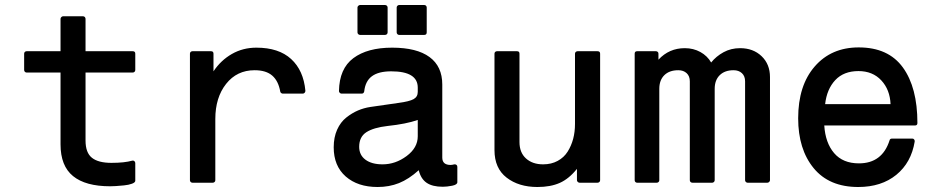

<svg xmlns="http://www.w3.org/2000/svg" viewBox="-20 -728 3746 765"><path d="M76.2 -449.2V-514.2Q76.2 -518.6 79.1 -521.2Q82 -523.9 85.9 -523.9H221.2V-652.8Q221.2 -656.7 224.4 -659.9Q227.5 -663.1 231 -663.1H311Q315.4 -663.1 318.1 -659.9Q320.8 -656.7 320.8 -652.8V-523.9H508.8Q519 -523.9 519 -514.2V-449.2Q519 -444.8 516.1 -441.9Q513.2 -439 508.8 -439H320.8V-168Q320.8 -119.6 346.2 -99.4Q371.6 -79.1 423.8 -79.1Q476.1 -79.1 506.8 -87.9Q511.2 -89.4 515.1 -86.2Q519 -83 519 -78.1V-7.8Q519 -1 506.1 3.9Q493.2 8.8 473.9 10.7Q454.6 12.7 441.4 13.4Q428.2 14.2 418.9 14.2Q320.8 14.2 271 -26.4Q221.2 -66.9 221.2 -152.8V-439H85.9Q82 -439 79.1 -441.9Q76.2 -444.8 76.2 -449.2Z M736.8 -514.2Q736.8 -518.6 739.7 -521.2Q742.7 -523.9 746.6 -523.9H820.8Q830.6 -523.9 830.6 -514.2V-443.8Q859.9 -487.8 903.8 -512.9Q947.8 -538.1 1001.5 -538.1Q1090.8 -538.1 1140.1 -492.7Q1189.5 -447.3 1196.8 -366.2Q1196.8 -361.8 1193.8 -358.4Q1190.9 -355 1186.5 -355H1106.4Q1103.5 -355 1100.3 -357.4Q1097.2 -359.9 1096.7 -362.8Q1089.4 -405.3 1064.7 -426.8Q1040 -448.2 994.6 -448.2Q923.8 -448.2 880.9 -393.8Q837.9 -339.4 837.9 -253.9V-9.8Q837.9 -5.9 835 -2.9Q832 0 827.6 0H746.6Q742.7 0 739.7 -2.9Q736.8 -5.9 736.8 -9.8Z M1309.6 -141.1Q1309.6 -180.7 1323.2 -211.2Q1336.9 -241.7 1359.9 -259.8Q1382.8 -277.8 1406.2 -287.8Q1429.7 -297.9 1455.6 -301.8Q1479.5 -305.7 1567.4 -317.9Q1611.3 -323.7 1627.9 -333Q1644.5 -342.3 1644.5 -361.8V-378.9Q1644.5 -443.8 1538.6 -443.8Q1488.3 -443.8 1461.9 -424.3Q1435.5 -404.8 1431.2 -363.8Q1429.2 -355 1421.4 -355H1340.3Q1336.9 -355 1333.7 -358.2Q1330.6 -361.3 1330.6 -365.2Q1332 -454.6 1387.9 -496.3Q1443.8 -538.1 1542.5 -538.1Q1640.6 -538.1 1691.4 -500.7Q1742.2 -463.4 1742.2 -391.1V-100.1Q1742.2 -70.8 1775.4 -70.8Q1780.8 -70.8 1790.5 -73.2Q1795.4 -73.7 1798.8 -71Q1802.2 -68.4 1802.2 -63V-2Q1802.2 7.8 1781.5 12Q1760.7 16.1 1744.1 16.1Q1702.6 16.1 1679.7 0.2Q1656.7 -15.6 1648.4 -49.8Q1608.9 -14.2 1569.8 1.5Q1530.8 17.1 1484.4 17.1Q1405.3 17.1 1357.4 -24.9Q1309.6 -66.9 1309.6 -141.1ZM1524.4 -226.1Q1468.3 -219.7 1439.7 -201.2Q1411.1 -182.6 1411.1 -143.1Q1411.1 -110.4 1436 -91.8Q1460.9 -73.2 1504.4 -73.2Q1555.7 -73.2 1600.1 -106.2Q1644.5 -139.2 1644.5 -185.1V-250Q1598.1 -233.9 1524.4 -226.1ZM1570.3 -588.9Q1566.4 -588.9 1563.5 -591.8Q1560.5 -594.7 1560.5 -599.1V-698.2Q1560.5 -702.1 1563.5 -705.1Q1566.4 -708 1570.3 -708H1670.4Q1674.8 -708 1677.5 -705.1Q1680.2 -702.1 1680.2 -698.2V-599.1Q1680.2 -588.9 1670.4 -588.9ZM1404.3 -599.1V-698.2Q1404.3 -701.7 1407.5 -704.8Q1410.6 -708 1414.6 -708H1514.2Q1518.6 -708 1521.5 -705.1Q1524.4 -702.1 1524.4 -698.2V-599.1Q1524.4 -594.7 1521.5 -591.8Q1518.6 -588.9 1514.2 -588.9H1414.6Q1410.6 -588.9 1407.5 -591.8Q1404.3 -594.7 1404.3 -599.1Z M1950.2 -514.2Q1950.2 -518.6 1953.1 -521.2Q1956.1 -523.9 1960 -523.9H2040Q2049.8 -523.9 2049.8 -514.2V-162.1Q2049.8 -120.1 2075.7 -96.7Q2101.6 -73.2 2144 -73.2Q2176.8 -73.2 2201.9 -86.9Q2227.1 -100.6 2241.7 -123.8Q2256.3 -147 2263.7 -174.8Q2271 -202.6 2271 -233.9V-514.2Q2271 -518.6 2274.2 -521.2Q2277.3 -523.9 2281.2 -523.9H2360.8Q2371.1 -523.9 2371.1 -514.2V-9.8Q2371.1 -5.9 2368.2 -2.9Q2365.2 0 2360.8 0H2289.1Q2285.2 0 2282 -3.2Q2278.8 -6.3 2278.8 -9.8V-55.2Q2247.1 -15.6 2210.4 0.7Q2173.8 17.1 2121.1 17.1Q2046.9 17.1 1998.5 -20.3Q1950.2 -57.6 1950.2 -129.9Z M2508.8 -514.2Q2508.8 -523.9 2518.6 -523.9H2593.8Q2597.7 -523.9 2600.6 -521.2Q2603.5 -518.6 2603.5 -514.2V-490.2Q2646 -536.1 2708.5 -536.1Q2742.7 -536.1 2770.5 -520.8Q2798.3 -505.4 2813.5 -479Q2833.5 -503.9 2863 -520Q2892.6 -536.1 2928.7 -536.1Q2981 -536.1 3014.4 -504.2Q3047.9 -472.2 3047.9 -420.9V-9.8Q3047.9 -6.3 3044.7 -3.2Q3041.5 0 3037.6 0H2958.5Q2955.1 0 2951.9 -2.9Q2948.7 -5.9 2948.7 -9.8V-403.8Q2948.7 -424.8 2936 -436.5Q2923.3 -448.2 2902.8 -448.2Q2867.7 -448.2 2847.7 -428.5Q2827.6 -408.7 2827.6 -374V-9.8Q2827.6 -5.9 2824.5 -2.9Q2821.3 0 2817.9 0H2738.8Q2734.4 0 2731.4 -2.9Q2728.5 -5.9 2728.5 -9.8V-403.8Q2728.5 -424.8 2715.8 -436.5Q2703.1 -448.2 2682.6 -448.2Q2647 -448.2 2627 -428.5Q2606.9 -408.7 2606.9 -374V-9.8Q2606.9 -5.9 2604 -2.9Q2601.1 0 2596.7 0H2518.6Q2514.2 0 2511.5 -2.9Q2508.8 -5.9 2508.8 -9.8Z M3160.2 -256.8Q3160.2 -387.2 3226.1 -463.1Q3292 -539.1 3401.4 -539.1Q3519.5 -539.1 3577.4 -459.2Q3635.3 -379.4 3635.3 -237.8Q3635.3 -228 3625.5 -228H3264.2Q3268.6 -158.7 3303.5 -117.9Q3338.4 -77.1 3402.3 -77.1Q3495.1 -77.1 3524.4 -168.9Q3525.9 -175.8 3534.2 -175.8H3615.2Q3619.6 -175.8 3622.3 -172.4Q3625 -168.9 3624.5 -164.1Q3610.8 -80.1 3551.3 -31.5Q3491.7 17.1 3399.4 17.1Q3283.7 17.1 3221.9 -58.1Q3160.2 -133.3 3160.2 -256.8ZM3400.4 -444.8Q3341.8 -444.8 3308.1 -408.9Q3274.4 -373 3267.6 -313H3528.3Q3525.9 -370.6 3491.5 -407.7Q3457 -444.8 3400.4 -444.8Z"/></svg>

Font: Fragment Mono SemBd
Style: Regular
Weight: 600
Designer: Wei Huang based on Nimbus Sans by URW Studio, based on Helvetica by Max Miedinger.
Foundry: Wei Huang
Version: Version 1.011